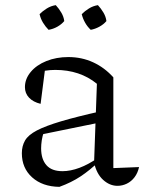

<svg xmlns="http://www.w3.org/2000/svg" viewBox="-20 -717 561 747"><path d="M437 6Q407 6 381.5 -17Q356 -40 346 -84L357 -391Q291 -445 195 -445Q176 -445 156.5 -442Q137 -439 119 -434L156 -454L138 -313Q109 -320 93 -337Q77 -354 77 -378Q77 -410 99.5 -437Q122 -464 160.5 -479.5Q199 -495 246 -495Q298 -495 342.5 -474.5Q387 -454 421 -416V-63L521 -67Q516 -44 503.5 -27.5Q491 -11 473.5 -2.5Q456 6 437 6ZM211 10Q145 9 105 -27Q65 -63 65 -121Q65 -149 77.5 -170.5Q90 -192 123.5 -209.5Q157 -227 217.5 -245Q278 -263 372 -284V-241L127 -191L151 -204Q145 -188 142.5 -171Q140 -154 140 -140Q140 -98 160.5 -74.5Q181 -51 223 -51Q254 -51 289 -64Q324 -77 363 -104V-87Q330 -55 294 -31Q258 -7 211 10ZM197 -697Q209 -684 218.5 -668Q228 -652 230 -635Q219 -622 203 -613Q187 -604 169 -601Q157 -613 147.5 -628.5Q138 -644 134 -662Q146 -674 162 -684Q178 -694 197 -697ZM361 -697Q373 -684 382.5 -668Q392 -652 394 -635Q383 -622 366.5 -613Q350 -604 333 -601Q320 -613 311 -629Q302 -645 298 -662Q310 -674 326 -684Q342 -694 361 -697Z"/></svg>

Font: Piazzolla Thin Light
Style: Regular
Weight: 300
Version: Version 2.005